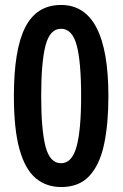

<svg xmlns="http://www.w3.org/2000/svg" viewBox="-20 -744 494 774"><path d="M417 -356Q417 -244 399.5 -162Q382 -80 340.5 -35Q299 10 227 10Q166 10 123.5 -26Q81 -62 58.5 -142.5Q36 -223 36 -357Q36 -545 82 -634.5Q128 -724 226 -724Q417 -724 417 -356ZM146 -357Q146 -221 163.5 -153.5Q181 -86 226 -86Q270 -86 288.5 -152.5Q307 -219 307 -356Q307 -496 289 -562Q271 -628 226 -628Q181 -628 163.5 -560.5Q146 -493 146 -357Z"/></svg>

Font: Noto Sans Sinhala ExtraCondensed SemiBold
Style: Regular
Weight: 600
Width: 2
Designer: Jelle Bosma - Monotype Design Team
Foundry: Monotype Imaging Inc.
Version: Version 2.006; ttfautohint (v1.8.4.7-5d5b)